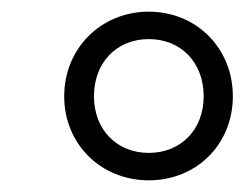

<svg xmlns="http://www.w3.org/2000/svg" viewBox="-20 -730 419 329"><path d="M235 -421C317 -421 379 -483 379 -565C379 -648 316 -710 235 -710C153 -710 90 -647 90 -565C90 -483 153 -421 235 -421ZM235 -468C180 -468 141 -508 141 -565C141 -623 180 -663 235 -663C290 -663 329 -623 329 -565C329 -508 290 -468 235 -468Z"/></svg>

Font: SN Pro Light
Style: Italic
Weight: 300
Italic angle: -8.99998°
Designer: Tobias Whetton
Foundry: Supernotes
Version: Version 1.001;Glyphs 3.2 (3249)